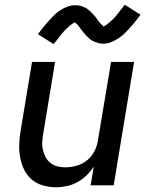

<svg xmlns="http://www.w3.org/2000/svg" viewBox="-20 -781 640 809"><path d="M217 8Q188 8 161.5 0.5Q135 -7 114.5 -24Q94 -41 82 -65.5Q70 -90 65 -117.5Q60 -145 61 -173.5Q62 -202 67 -231L115 -520H212L162 -217Q159 -200 158 -182.5Q157 -165 161 -149Q165 -133 172.5 -118.5Q180 -104 193 -94Q206 -84 222 -80Q238 -76 255 -76Q279 -76 303.5 -83Q328 -90 347.5 -106Q367 -122 378.5 -145Q390 -168 393 -192L448 -520H545L459 0H362L375 -79Q362 -59 344.5 -42Q327 -25 306 -13.5Q285 -2 262 3Q239 8 217 8ZM206 -595 140 -637Q153 -655 165 -669.5Q177 -684 188 -696Q199 -708 209.5 -718.5Q220 -729 235 -738.5Q250 -748 265.5 -753.5Q281 -759 297 -759Q302 -759 307 -758.5Q312 -758 317 -757Q322 -756 326.5 -754Q331 -752 336 -750Q341 -748 345 -745.5Q349 -743 352.5 -740Q356 -737 360 -733.5Q364 -730 367 -726.5Q370 -723 373.5 -719.5Q377 -716 380 -712.5Q383 -709 385 -706Q387 -703 390.5 -698Q394 -693 397.5 -688.5Q401 -684 404 -681Q407 -678 411 -675Q415 -672 414 -669Q415 -669 419.5 -671Q424 -673 427 -675.5Q430 -678 434.5 -681.5Q439 -685 441 -686.5Q443 -688 445 -690Q447 -692 449.5 -694Q452 -696 454.5 -698.5Q457 -701 459.5 -703.5Q462 -706 464.5 -709Q467 -712 469.5 -715Q472 -718 475 -721.5Q478 -725 480.5 -728.5Q483 -732 486 -736Q489 -740 492.5 -744Q496 -748 499 -752.5Q502 -757 506 -761L572 -719Q559 -701 547 -686.5Q535 -672 524 -660Q513 -648 502.5 -638Q492 -628 477.5 -618.5Q463 -609 447 -603Q431 -597 415 -597Q410 -597 405 -597.5Q400 -598 395 -599.5Q390 -601 385.5 -602.5Q381 -604 376 -606Q371 -608 367 -610.5Q363 -613 359.5 -616Q356 -619 352 -622.5Q348 -626 345 -629.5Q342 -633 338.5 -636.5Q335 -640 332 -644Q329 -648 327 -650.5Q325 -653 321 -658Q317 -663 314 -667.5Q311 -672 308 -675.5Q305 -679 301 -681.5Q297 -684 297 -687Q296 -687 292 -685Q288 -683 285 -681Q282 -679 277.5 -675.5Q273 -672 271 -670Q269 -668 267 -666Q265 -664 262.5 -662Q260 -660 257.5 -657.5Q255 -655 252.5 -652.5Q250 -650 247.5 -647Q245 -644 242.5 -641Q240 -638 237 -634.5Q234 -631 231.5 -627.5Q229 -624 226 -620Q223 -616 219.5 -612Q216 -608 213 -604Q210 -600 206 -595Z"/></svg>

Font: Iosevka Aile Medium Oblique
Style: Regular
Weight: 500
Italic angle: -9°
Designer: Belleve Invis
Foundry: Belleve Invis
Version: Version 31.1.0; ttfautohint (v1.8.4)